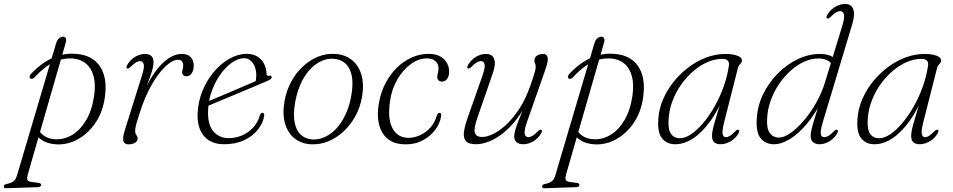

<svg xmlns="http://www.w3.org/2000/svg" viewBox="-82 -738 4930 993"><path d="M257.5 -515.5 62 163Q57 181.5 59.2 190.8Q61.5 200 80 203L115 207.5Q123.5 208.5 127 211.2Q130.5 214 130.5 218.5Q130.5 223 126.5 226.2Q122.5 229.5 115.5 230L-49.5 235.5Q-56 236 -59.2 233.2Q-62.5 230.5 -62.5 226Q-62.5 221.5 -59.5 218.8Q-56.5 216 -51 214.5Q-32 210.5 -21.2 205.2Q-10.5 200 -4.5 191.8Q1.5 183.5 5.5 170.5L208 -513.5Q210 -520.5 213 -526.2Q216 -532 219.8 -536.2Q223.5 -540.5 227.5 -543Q231.5 -545.5 235.8 -547Q240 -548.5 243.5 -548.5Q254 -548.5 258.2 -540.5Q262.5 -532.5 257.5 -515.5ZM97 -338Q92.5 -333 86.2 -330.8Q80 -328.5 75.5 -332Q69.5 -336.5 71.5 -343.5Q73.5 -350.5 79.5 -357Q114 -393.5 150.8 -417.2Q187.5 -441 227 -452Q266.5 -463 308.5 -459.5Q365 -456 402 -429Q439 -402 454.5 -353.2Q470 -304.5 460.5 -236Q450 -159.5 412 -103.2Q374 -47 320.2 -17.5Q266.5 12 207.5 8.5Q165 5.5 136 -12.5Q107 -30.5 91.5 -66.5L111.5 -75.5Q125.5 -49 147.8 -34.5Q170 -20 201.5 -18Q248 -15 290 -39.5Q332 -64 362.5 -114.8Q393 -165.5 404.5 -240Q413.5 -301 402.2 -343Q391 -385 364.2 -408Q337.5 -431 299 -435Q246.5 -440 197 -416.8Q147.5 -393.5 97 -338Z M575.5 -384Q571.5 -386 572 -390.8Q572.5 -395.5 576 -402Q586.5 -420 601.2 -432.8Q616 -445.5 633.8 -452.2Q651.5 -459 669 -459Q688.5 -459 700.2 -448.8Q712 -438.5 712 -417.5Q712 -395.5 702.5 -365.2Q693 -335 680.2 -302.5Q667.5 -270 657.2 -241Q647 -212 645.5 -193L638 -192.5Q653.5 -246 677.2 -294Q701 -342 730.2 -379.2Q759.5 -416.5 792 -437.8Q824.5 -459 857 -459Q889 -459 904.5 -442.5Q920 -426 920 -399Q920 -381.5 914.8 -369Q909.5 -356.5 901 -350Q892.5 -343.5 882.5 -343.5Q871.5 -343.5 865.8 -349.2Q860 -355 860 -363.5Q860 -372 862.8 -380.2Q865.5 -388.5 865.5 -399Q865.5 -412.5 859.2 -420.8Q853 -429 838 -429Q811 -429 774.8 -395.5Q738.5 -362 702.5 -299.5Q666.5 -237 639 -149.5Q628 -115 622.5 -95.2Q617 -75.5 617 -60Q617 -50.5 620.2 -44.5Q623.5 -38.5 626.8 -33.5Q630 -28.5 630 -20.5Q630 -13 624.2 -6.2Q618.5 0.5 608 4.5Q597.5 8.5 583 8.5Q568.5 8.5 561.2 0.8Q554 -7 555 -24.5Q556 -42 565.5 -71L651.5 -345.5Q665.5 -388 661.5 -405Q657.5 -422 642.5 -422Q633 -422 621.8 -415.8Q610.5 -409.5 594.5 -393Q588 -387 583.8 -384.8Q579.5 -382.5 575.5 -384Z M972.5 -204.5Q972.5 -204.5 992 -212.8Q1011.5 -221 1043.2 -234.2Q1075 -247.5 1111.8 -263.2Q1148.5 -279 1183.8 -294Q1219 -309 1245 -320.5L1238 -307.5Q1240.5 -315.5 1241.8 -325Q1243 -334.5 1243.5 -349.5Q1243.5 -386.5 1225.5 -411.8Q1207.5 -437 1180 -437Q1151.5 -437 1120.2 -416Q1089 -395 1061.8 -358.5Q1034.5 -322 1016 -274.2Q997.5 -226.5 994.5 -173Q990 -98 1020 -60.8Q1050 -23.5 1101.5 -23.5Q1135 -23.5 1167.8 -36.8Q1200.5 -50 1225.8 -76.5Q1251 -103 1262 -142Q1265 -149.5 1268.2 -152Q1271.5 -154.5 1275.5 -154.5Q1280.5 -154.5 1283 -150.5Q1285.5 -146.5 1284 -137.5Q1278.5 -101.5 1252 -67.8Q1225.5 -34 1181 -13Q1136.5 8 1076.5 8Q1031 8 999.8 -11.2Q968.5 -30.5 953 -66.8Q937.5 -103 940 -154Q943 -214 965.5 -268.8Q988 -323.5 1024.2 -366.5Q1060.5 -409.5 1104.8 -434.5Q1149 -459.5 1195 -459.5Q1226.5 -459.5 1249 -445.5Q1271.5 -431.5 1283.8 -407.8Q1296 -384 1296.5 -356Q1296.5 -350.5 1299.8 -347.5Q1303 -344.5 1309.5 -346Q1316.5 -348 1319.8 -345.8Q1323 -343.5 1323 -338.5Q1323 -333.5 1317.8 -328.8Q1312.5 -324 1297.5 -318Q1279 -310 1248.5 -297.2Q1218 -284.5 1182 -269.2Q1146 -254 1109.5 -238.8Q1073 -223.5 1042.8 -211Q1012.5 -198.5 994.2 -190.8Q976 -183 976 -183Z M1650 -459Q1699 -457 1735 -430Q1771 -403 1786.5 -353.8Q1802 -304.5 1790 -235Q1780.5 -181.5 1755.2 -136Q1730 -90.5 1693.8 -57.2Q1657.5 -24 1614.2 -6.5Q1571 11 1524.5 8Q1477.5 5.5 1442.8 -21.2Q1408 -48 1392.8 -97.2Q1377.5 -146.5 1389.5 -216Q1399.5 -270 1424 -315.2Q1448.5 -360.5 1484 -393.8Q1519.5 -427 1562 -444.5Q1604.5 -462 1650 -459ZM1532 -17Q1559 -15 1585 -24.2Q1611 -33.5 1634.8 -52.2Q1658.5 -71 1678 -98.8Q1697.5 -126.5 1712 -161.8Q1726.5 -197 1734 -239Q1746 -304 1737.2 -346.2Q1728.5 -388.5 1704 -410.2Q1679.5 -432 1642.5 -434Q1616 -436 1590.8 -426.8Q1565.5 -417.5 1542.5 -398.8Q1519.5 -380 1500.2 -352.5Q1481 -325 1467 -289.5Q1453 -254 1445 -212Q1433.5 -147 1441.8 -104.8Q1450 -62.5 1473.8 -41Q1497.5 -19.5 1532 -17Z M2125.5 -436Q2083 -436 2042.5 -406.5Q2002 -377 1972.8 -326.8Q1943.5 -276.5 1935 -214Q1921.5 -121 1948.8 -72.8Q1976 -24.5 2031.5 -25Q2060.5 -25.5 2090 -38.5Q2119.5 -51.5 2143.2 -77.5Q2167 -103.5 2177.5 -141.5Q2180.5 -148.5 2183.8 -151.8Q2187 -155 2191 -154.5Q2195.5 -154.5 2198 -151Q2200.5 -147.5 2199.5 -140.5Q2198 -120.5 2186 -95Q2174 -69.5 2150.8 -46Q2127.5 -22.5 2093.8 -7Q2060 8.5 2015.5 8.5Q1930 8.5 1894.8 -53Q1859.5 -114.5 1879.5 -214.5Q1889.5 -265.5 1913.2 -310.2Q1937 -355 1971 -388.2Q2005 -421.5 2047 -440.5Q2089 -459.5 2135.5 -459.5Q2170.5 -459.5 2193.8 -446.8Q2217 -434 2229 -413Q2241 -392 2241 -366.5Q2240.5 -341.5 2229.5 -328.8Q2218.5 -316 2204 -316Q2192.5 -316 2186 -322.8Q2179.5 -329.5 2179.5 -339.5Q2179.5 -349.5 2182.8 -361.5Q2186 -373.5 2186 -385Q2186 -407.5 2170 -421.8Q2154 -436 2125.5 -436Z M2717.5 -66.5Q2721.5 -65 2721 -60Q2720.5 -55 2717 -48.5Q2702 -22.5 2676.2 -7.2Q2650.5 8 2623.5 8Q2603 8 2590.2 -2Q2577.5 -12 2577.5 -32.5Q2577.5 -45 2582 -62Q2586.5 -79 2596.5 -106Q2606.5 -133 2624.5 -176Q2642.5 -219 2669.5 -284L2664.5 -255Q2634.5 -181.5 2597 -131Q2559.5 -80.5 2520.5 -49.8Q2481.5 -19 2445.2 -5.5Q2409 8 2381 8Q2342 8 2327.8 -8.2Q2313.5 -24.5 2317.5 -55.2Q2321.5 -86 2337 -130L2413 -346Q2428 -388 2424.2 -405Q2420.5 -422 2405 -422Q2396 -422 2384.5 -415.8Q2373 -409.5 2357 -393Q2350.5 -387 2346.2 -384.8Q2342 -382.5 2338 -384Q2334 -386 2334.8 -391Q2335.5 -396 2338.5 -402Q2354 -428.5 2379.2 -443.8Q2404.5 -459 2432 -459Q2453.5 -459 2465 -447.5Q2476.5 -436 2477.2 -413.2Q2478 -390.5 2465.5 -355.5L2387.5 -130.5Q2367 -72.5 2374 -51Q2381 -29.5 2411.5 -29.5Q2436 -29.5 2468.8 -45.2Q2501.5 -61 2536.8 -93.8Q2572 -126.5 2604.5 -176.5Q2637 -226.5 2661 -295Q2673 -329.5 2678.8 -348.2Q2684.5 -367 2686.5 -376.2Q2688.5 -385.5 2688.5 -391.5Q2688.5 -403.5 2685.2 -409.8Q2682 -416 2682 -426Q2682 -441 2694.8 -450Q2707.5 -459 2727 -459Q2746.5 -459 2750.5 -441Q2754.5 -423 2738.5 -378L2643 -105.5Q2628 -63 2631.8 -45.8Q2635.5 -28.5 2650.5 -28.5Q2660 -28.5 2671.2 -35Q2682.5 -41.5 2698.5 -58Q2705 -64 2709.2 -66.2Q2713.5 -68.5 2717.5 -66.5Z M3041.5 -515.5 2846 163Q2841 181.5 2843.2 190.8Q2845.5 200 2864 203L2899 207.5Q2907.5 208.5 2911 211.2Q2914.5 214 2914.5 218.5Q2914.5 223 2910.5 226.2Q2906.5 229.5 2899.5 230L2734.5 235.5Q2728 236 2724.8 233.2Q2721.5 230.5 2721.5 226Q2721.5 221.5 2724.5 218.8Q2727.5 216 2733 214.5Q2752 210.5 2762.8 205.2Q2773.5 200 2779.5 191.8Q2785.5 183.5 2789.5 170.5L2992 -513.5Q2994 -520.5 2997 -526.2Q3000 -532 3003.8 -536.2Q3007.5 -540.5 3011.5 -543Q3015.5 -545.5 3019.8 -547Q3024 -548.5 3027.5 -548.5Q3038 -548.5 3042.2 -540.5Q3046.5 -532.5 3041.5 -515.5ZM2881 -338Q2876.5 -333 2870.2 -330.8Q2864 -328.5 2859.5 -332Q2853.5 -336.5 2855.5 -343.5Q2857.5 -350.5 2863.5 -357Q2898 -393.5 2934.8 -417.2Q2971.5 -441 3011 -452Q3050.5 -463 3092.5 -459.5Q3149 -456 3186 -429Q3223 -402 3238.5 -353.2Q3254 -304.5 3244.5 -236Q3234 -159.5 3196 -103.2Q3158 -47 3104.2 -17.5Q3050.5 12 2991.5 8.5Q2949 5.5 2920 -12.5Q2891 -30.5 2875.5 -66.5L2895.5 -75.5Q2909.5 -49 2931.8 -34.5Q2954 -20 2985.5 -18Q3032 -15 3074 -39.5Q3116 -64 3146.5 -114.8Q3177 -165.5 3188.5 -240Q3197.5 -301 3186.2 -343Q3175 -385 3148.2 -408Q3121.5 -431 3083 -435Q3030.5 -440 2981 -416.8Q2931.5 -393.5 2881 -338Z M3663 -105.5Q3652 -61.5 3655.5 -45Q3659 -28.5 3672 -28.5Q3682 -28.5 3692.8 -35.2Q3703.5 -42 3719 -57.5Q3725.5 -64 3730 -66Q3734.5 -68 3738 -66.5Q3742 -64.5 3741.5 -59.8Q3741 -55 3737.5 -48.5Q3722.5 -22 3696.5 -7Q3670.5 8 3644.5 8Q3623.5 8 3612 -2.2Q3600.5 -12.5 3600.5 -34.5Q3600.5 -46 3603 -60.2Q3605.5 -74.5 3612 -98.5Q3618.5 -122.5 3630.8 -162Q3643 -201.5 3662.5 -263L3669.5 -257Q3635 -171.5 3592.2 -112.2Q3549.5 -53 3503.2 -22.5Q3457 8 3410.5 8Q3366.5 8 3341.8 -23Q3317 -54 3323 -125.5Q3326.5 -176.5 3347.8 -225.5Q3369 -274.5 3403.2 -316.8Q3437.5 -359 3480.8 -391.2Q3524 -423.5 3572.2 -441.2Q3620.5 -459 3669.5 -459Q3697.5 -459 3716.5 -454.5Q3735.5 -450 3745.5 -442.5Q3755.5 -435 3755.5 -425Q3755 -418 3750.8 -412.2Q3746.5 -406.5 3741.5 -401Q3736.5 -395.5 3735 -388.5ZM3376.5 -130.5Q3371 -72 3387.2 -47.5Q3403.5 -23 3434.5 -23Q3461.5 -23 3492.8 -44Q3524 -65 3555.2 -102.2Q3586.5 -139.5 3613.5 -187Q3640.5 -234.5 3660 -288.5Q3679.5 -342.5 3687.5 -397Q3690.5 -416.5 3681.5 -425Q3672.5 -433.5 3654 -433.5Q3616 -433.5 3578 -417.2Q3540 -401 3505.5 -371.5Q3471 -342 3443.2 -303.8Q3415.5 -265.5 3398 -221.2Q3380.5 -177 3376.5 -130.5Z M4325.5 -612.5 4173.5 -106.5Q4164.5 -77.5 4163 -60.2Q4161.5 -43 4166.2 -35.8Q4171 -28.5 4181.5 -28.5Q4191 -28.5 4202.2 -35Q4213.5 -41.5 4229 -57.5Q4235.5 -64 4240 -66Q4244.5 -68 4248 -66.5Q4252 -64.5 4251.5 -59.8Q4251 -55 4247.5 -48.5Q4238 -31 4223 -18.2Q4208 -5.5 4190.8 1.2Q4173.5 8 4156 8Q4135.5 8 4123 -2.8Q4110.5 -13.5 4110.5 -34.5Q4110.5 -48.5 4115.5 -70Q4120.5 -91.5 4132.8 -130.8Q4145 -170 4165 -236L4175 -230.5Q4137.5 -153.5 4093.2 -100.2Q4049 -47 4004.5 -19.5Q3960 8 3920.5 8Q3878.5 8 3852.8 -22Q3827 -52 3832 -124.5Q3835.5 -191 3865 -251.2Q3894.5 -311.5 3941.2 -358.5Q3988 -405.5 4044.2 -432.2Q4100.5 -459 4157.5 -459Q4182.5 -459 4201.2 -453.5Q4220 -448 4232.5 -437.5Q4245 -427 4251.5 -412.5L4226.5 -397Q4215 -416.5 4196.8 -426Q4178.5 -435.5 4150 -435.5Q4113 -435.5 4076 -418.5Q4039 -401.5 4005.8 -371.2Q3972.5 -341 3946 -301.5Q3919.5 -262 3903.5 -217Q3887.5 -172 3885.5 -125Q3882 -73 3899.5 -49.8Q3917 -26.5 3946 -26.5Q3973 -26.5 4006.8 -50.2Q4040.5 -74 4075.5 -114.8Q4110.5 -155.5 4139.8 -207.5Q4169 -259.5 4186 -316L4274 -604Q4287 -646.5 4282.5 -663.5Q4278 -680.5 4262.5 -680.5Q4253.5 -680.5 4242 -674Q4230.5 -667.5 4215 -651.5Q4208.5 -645.5 4204 -643.2Q4199.5 -641 4196 -643Q4192 -644.5 4192.5 -649.5Q4193 -654.5 4196.5 -661Q4206.5 -678.5 4221.2 -691Q4236 -703.5 4253.8 -710.5Q4271.5 -717.5 4289.5 -717.5Q4310 -717.5 4321.5 -706Q4333 -694.5 4334.5 -671.2Q4336 -648 4325.5 -612.5Z M4693 -105.5Q4682 -61.5 4685.5 -45Q4689 -28.5 4702 -28.5Q4712 -28.5 4722.8 -35.2Q4733.5 -42 4749 -57.5Q4755.5 -64 4760 -66Q4764.5 -68 4768 -66.5Q4772 -64.5 4771.5 -59.8Q4771 -55 4767.5 -48.5Q4752.5 -22 4726.5 -7Q4700.5 8 4674.5 8Q4653.5 8 4642 -2.2Q4630.5 -12.5 4630.5 -34.5Q4630.5 -46 4633 -60.2Q4635.5 -74.5 4642 -98.5Q4648.5 -122.5 4660.8 -162Q4673 -201.5 4692.5 -263L4699.5 -257Q4665 -171.5 4622.2 -112.2Q4579.5 -53 4533.2 -22.5Q4487 8 4440.5 8Q4396.5 8 4371.8 -23Q4347 -54 4353 -125.5Q4356.5 -176.5 4377.8 -225.5Q4399 -274.5 4433.2 -316.8Q4467.5 -359 4510.8 -391.2Q4554 -423.5 4602.2 -441.2Q4650.5 -459 4699.5 -459Q4727.5 -459 4746.5 -454.5Q4765.5 -450 4775.5 -442.5Q4785.5 -435 4785.5 -425Q4785 -418 4780.8 -412.2Q4776.5 -406.5 4771.5 -401Q4766.5 -395.5 4765 -388.5ZM4406.5 -130.5Q4401 -72 4417.2 -47.5Q4433.5 -23 4464.5 -23Q4491.5 -23 4522.8 -44Q4554 -65 4585.2 -102.2Q4616.5 -139.5 4643.5 -187Q4670.5 -234.5 4690 -288.5Q4709.5 -342.5 4717.5 -397Q4720.5 -416.5 4711.5 -425Q4702.5 -433.5 4684 -433.5Q4646 -433.5 4608 -417.2Q4570 -401 4535.5 -371.5Q4501 -342 4473.2 -303.8Q4445.5 -265.5 4428 -221.2Q4410.5 -177 4406.5 -130.5Z"/></svg>

Font: Fraunces ExtraLight
Style: Italic
Weight: 250
Italic angle: -16°
Version: Version 1.000;[b76b70a41]